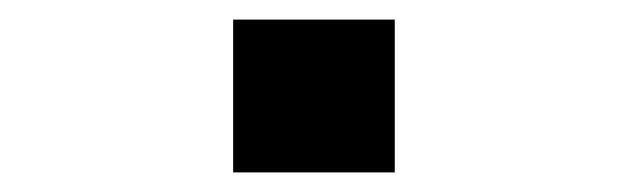

<svg xmlns="http://www.w3.org/2000/svg" viewBox="-20 -471 640 196"><path d="M218 -295V-451H383V-295Z"/></svg>

Font: Chivo Mono
Style: Bold
Weight: 700
Monospace: yes
Designer: Hector Gatti
Foundry: Omnibus-Type
Version: Version 1.008; ttfautohint (v1.8.4.7-5d5b)